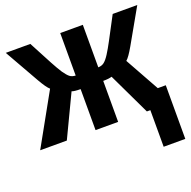

<svg xmlns="http://www.w3.org/2000/svg" viewBox="-136 -655 978 982"><g transform="rotate(-20 352.5 -164.0)"><path d="M591.3 0H572.3L463.4 -228.5Q447.3 -223.1 416 -223.1V0H293V-223.1Q258.8 -223.1 245.6 -228.5L136.7 0H-8.3L147 -278.8Q130.4 -292.5 102.1 -342.3L-3.4 -528.3H130.4L196.8 -402.8Q218.3 -362.8 233.4 -339.8Q249 -317.4 261 -307.6Q272.9 -297.9 293 -296.9V-528.3H416V-296.9Q435.1 -297.4 447.8 -307.1Q461.4 -317.4 477.8 -343Q494.1 -368.7 512.2 -402.8L578.6 -528.3H712.4L606.9 -342.3Q578.6 -292.5 562 -278.8L665.5 -92.8H709V199.2H591.3Z"/></g></svg>

Font: Arimo
Style: Bold
Weight: 700
Designer: Steve Matteson
Foundry: Monotype Imaging Inc.
Version: Version 1.33